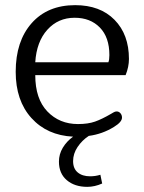

<svg xmlns="http://www.w3.org/2000/svg" viewBox="-20 -519 559 746"><path d="M209 109Q209 80 224 55Q239 30 264 12Q163 7 102 -60.5Q41 -128 41 -240Q41 -359 103 -429Q165 -499 272 -499Q369 -499 425 -442Q481 -385 481 -290Q481 -259 468 -227H117Q117 -135 164 -86Q211 -37 283 -37Q322 -37 349 -46.5Q376 -56 412 -77Q414 -78 420.5 -82Q427 -86 433 -86Q442 -86 448 -79Q454 -72 454 -62Q454 -45 423 -26Q378 2 325 9Q299 26 281.5 52Q264 78 264 107Q264 136 282 151Q300 166 330 166Q351 166 370 160L377 194Q348 207 319 207Q270 207 239.5 181Q209 155 209 109ZM401 -277Q405 -286 405 -305Q405 -374 368 -412Q331 -450 270 -450Q206 -450 164 -403.5Q122 -357 117 -277Z"/></svg>

Font: Maitree
Style: Regular
Weight: 400
Designer: CadsonDemak Team
Foundry: CadsonDemak
Version: Version 1.000